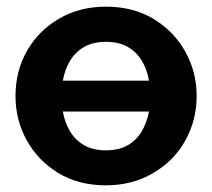

<svg xmlns="http://www.w3.org/2000/svg" viewBox="-20 -546 635 576"><path d="M298 10Q215.5 10 154.5 -27.2Q93.5 -64.5 60 -125.5Q26.5 -186.5 26.5 -258Q26.5 -333 61.2 -393.8Q96 -454.5 157.5 -490.2Q219 -526 298 -526Q380.5 -526 441.8 -488.5Q503 -451 536.5 -390Q570 -329 570 -258Q570 -186 536.2 -124.8Q502.5 -63.5 439 -26.5Q376.5 10 298 10ZM427 -304Q421 -338.5 405 -364.5Q389 -390.5 362.8 -405.5Q336.5 -420.5 298 -420.5Q259.5 -420.5 233 -405.5Q206.5 -390.5 190.5 -364.2Q174.5 -338 168.5 -304ZM298 -95Q336 -95 362.5 -110Q389 -125 404.8 -151.2Q420.5 -177.5 427 -211.5H168.5Q174.5 -177.5 190.5 -151.2Q206.5 -125 233 -110Q259.5 -95 298 -95Z"/></svg>

Font: Acari Sans
Style: Bold
Weight: 700
Designer: Alfredo Marco Pradil and Stefan Peev (font) & Cristiano Sobral (main changes)
Foundry: Alfredo Marco Pradil and Stefan Peev (font) & Cristiano Sobral (main changes)
Version: Version 1.063; ttfautohint (v1.8.3)